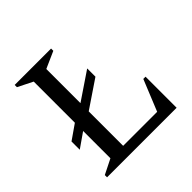

<svg xmlns="http://www.w3.org/2000/svg" viewBox="-169 -815 970 970"><g transform="rotate(-45 316.0 -330.0)"><path d="M65 0V-16L145 -56V-251L66 -196V-255L145 -310V-604L65 -644V-660H325V-644L235 -604V-360L383 -460V-401L235 -301V-55H478L546 -222H562V0Z"/></g></svg>

Font: Spectral
Style: Regular
Weight: 400
Designer: Jean-Baptiste Levee
Foundry: Production Type
Version: Version 1.002